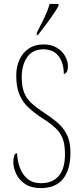

<svg xmlns="http://www.w3.org/2000/svg" viewBox="-20 -951 422 981"><path d="M189 10Q139 10 108 -11Q77 -32 62.5 -63Q48 -94 48 -124Q48 -136 51.5 -152Q55 -168 67 -168Q69 -128 82 -93Q95 -58 121.5 -36.5Q148 -15 190 -15Q249 -15 280.5 -52.5Q312 -90 312 -163Q312 -214 299.5 -245Q287 -276 259.5 -300.5Q232 -325 187 -353Q153 -376 124.5 -402.5Q96 -429 79.5 -467.5Q63 -506 63 -565Q63 -609 79 -645Q95 -681 126.5 -702.5Q158 -724 202 -724Q243 -724 270.5 -707Q298 -690 312.5 -664.5Q327 -639 327 -614Q327 -592 320.5 -582.5Q314 -573 306 -573Q306 -629 279.5 -664Q253 -699 202 -699Q146 -699 118.5 -658.5Q91 -618 91 -557Q91 -510 103 -479Q115 -448 140.5 -424.5Q166 -401 204 -376Q241 -352 271.5 -326.5Q302 -301 321 -264.5Q340 -228 340 -172Q340 -84 302 -37Q264 10 189 10ZM168 -784Q191 -828 207.5 -862.5Q224 -897 234 -931H279V-921Q270 -904 252 -877.5Q234 -851 213 -823Q192 -795 173 -771H168Z"/></svg>

Font: Noto Serif Khmer ExtraCondensed Thin
Style: Regular
Weight: 100
Width: 2
Designer: Danh Hong and the Monotype Design Team
Foundry: Monotype Imaging Inc.
Version: Version 2.004; ttfautohint (v1.8.4.7-5d5b)